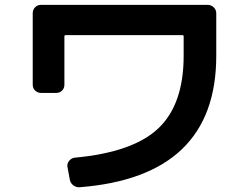

<svg xmlns="http://www.w3.org/2000/svg" viewBox="-20 -747 1040 805"><path d="M152.3 -357.4Q137.7 -357.4 127.4 -367.2Q117.2 -377 117.2 -391.6V-691.4Q117.2 -706.1 127 -716.3Q136.7 -726.6 152.3 -726.6H850.6Q865.2 -726.6 876 -716.3Q886.7 -706.1 886.7 -691.4V-512.7Q886.7 -6.8 313.5 38.1Q298.8 39.1 286.6 29.3Q274.4 19.5 272.5 4.9L262.7 -47.9Q260.7 -61.5 270 -72.8Q279.3 -84 293 -85.9Q538.1 -108.4 644 -209Q750 -309.6 750 -512.7V-594.7Q750 -599.6 745.1 -599.6H254.9Q250 -599.6 250 -594.7V-391.6Q250 -377 240.2 -367.2Q230.5 -357.4 214.8 -357.4Z"/></svg>

Font: Rounded-L Mgen+ 1mn bold
Style: Bold
Weight: 700
Designer: [Source Han Sans]
Ryoko NISHIZUKA  (kana & ideographs); Paul D. Hunt (Latin, Greek & Cyrillic); Wenlong ZHANG  (bopomofo
Version: Version 1.059.20150602